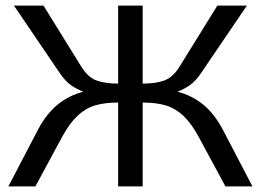

<svg xmlns="http://www.w3.org/2000/svg" viewBox="-20 -669 936 689"><path d="M886 0H789L694 -176Q667 -226 638.5 -253Q610 -280 575.5 -290.5Q541 -301 492 -301V0H404V-301Q355 -301 320.5 -290.5Q286 -280 257.5 -253Q229 -226 202 -176L107 0H10L116 -203Q146 -260 186 -293Q226 -326 279 -340Q255 -349 234.5 -363.5Q214 -378 195 -406L30 -649H136L271 -431Q295 -392 325.5 -380.5Q356 -369 404 -369V-649H492V-369Q540 -369 570.5 -380.5Q601 -392 625 -431L760 -649H866L701 -406Q682 -378 661.5 -363.5Q641 -349 617 -340Q670 -326 710 -293Q750 -260 780 -203Z"/></svg>

Font: Play
Style: Regular
Weight: 400
Designer: Jonas Hecksher (Cyrillic expansion: Cyreal)
Foundry: Jonas Hecksher, Playtype, e-types AS
Version: Version 2.101; ttfautohint (v1.5.65-e2d9)